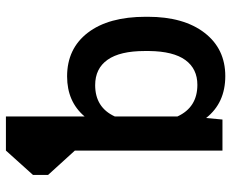

<svg xmlns="http://www.w3.org/2000/svg" viewBox="-88 -702 800 665"><g transform="rotate(-90 312.5 -370.0)"><path d="M586.4 -258.8Q586.4 -134.3 531 -62.3Q475.6 9.8 380.9 9.8Q288.1 9.8 235.8 -56.6L230.5 0H123V-511.2L38.6 -604V-656.2L123 -750H241.2V-477.5Q292.5 -538.1 379.9 -538.1Q476.1 -538.1 531.2 -466.3Q586.4 -394.5 586.4 -265.6ZM467.8 -269Q467.8 -355 437.5 -397.9Q407.2 -440.9 349.6 -440.9Q272.5 -440.9 241.2 -373V-155.8Q272.9 -86.9 350.6 -86.9Q406.2 -86.9 436.5 -128.4Q466.8 -169.9 467.8 -253.9Z"/></g></svg>

Font: Roboto Medium
Style: Regular
Weight: 500
Designer: Google
Version: Version 2.134; 2016; ttfautohint (v1.6)